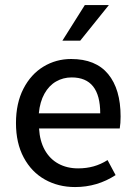

<svg xmlns="http://www.w3.org/2000/svg" viewBox="-20 -736 540 768"><path d="M462.4 -270Q462.4 -242.7 459 -222.2H136.2Q139.2 -171.4 159.4 -135.5Q179.7 -99.6 213.9 -81.1Q248 -62.5 292.5 -62.5Q325.7 -62.5 354.5 -70.6Q383.3 -78.6 410.2 -95.7L442.4 -35.6Q369.1 12.2 280.3 12.2Q213.4 12.2 159.7 -17.8Q106 -47.9 75 -105.7Q43.9 -163.6 43.9 -243.7Q43.9 -323.2 73.7 -381.1Q103.5 -439 153.8 -469.5Q204.1 -500 264.6 -500Q362.8 -500 412.6 -439.7Q462.4 -379.4 462.4 -270ZM266.6 -426.3Q232.4 -426.3 204.1 -409.9Q175.8 -393.6 157.7 -361.1Q139.6 -328.6 135.3 -282.7H380.9Q380.9 -426.3 266.6 -426.3ZM229.5 -573.2 319.3 -715.8H415.5L300.8 -573.2Z"/></svg>

Font: Varta SemiBold
Style: Regular
Weight: 600
Designer: Joana Correia, Viktoriya Grabowska, Eben Sorkin
Foundry: Sorkin Type
Version: Version 1.003; ttfautohint (v1.3) -l 8 -r 24 -G 200 -x 12 -H